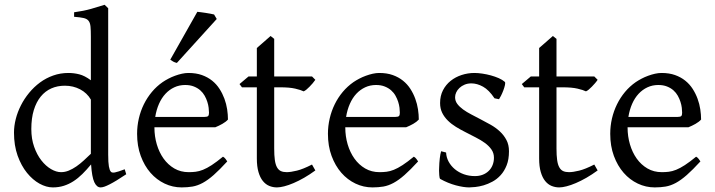

<svg xmlns="http://www.w3.org/2000/svg" viewBox="-20 -777 3020 811"><path d="M363.8 -356.4Q347.7 -384.3 318.4 -399.7Q289.1 -415 253.9 -415Q222.7 -415 196.8 -403.6Q170.9 -392.1 152.1 -369.1Q133.3 -346.2 122.8 -312Q112.3 -277.8 112.3 -231.9Q112.3 -190.4 124.3 -156.7Q136.2 -123 154.8 -99.4Q173.3 -75.7 195.6 -62.7Q217.8 -49.8 237.8 -49.8Q254.4 -49.8 270.5 -56.4Q286.6 -63 302.5 -74Q318.4 -85 333.5 -98.9Q348.6 -112.8 363.8 -127.4ZM513.2 -41Q490.7 -25.9 473.4 -15.4Q456.1 -4.9 443.1 1.7Q430.2 8.3 420.9 11.5Q411.6 14.6 404.8 14.6Q388.7 14.6 378.4 -7.3Q368.2 -29.3 364.7 -82.5Q346.2 -60.1 327.9 -42Q309.6 -23.9 290.3 -11.5Q271 1 249.5 7.8Q228 14.6 203.1 14.6Q175.8 14.6 147 -1.2Q118.2 -17.1 94 -46.9Q69.8 -76.7 54.4 -119.6Q39.1 -162.6 39.1 -216.8Q39.1 -244.6 46.6 -274.4Q54.2 -304.2 68.4 -332Q82.5 -359.9 103 -384.8Q123.5 -409.7 148.9 -428.5Q174.3 -447.3 204.6 -458Q234.9 -468.8 269 -468.8Q292 -468.8 314.7 -463.1Q337.4 -457.5 363.8 -438V-622.1Q363.8 -648.9 362.3 -664.8Q360.8 -680.7 354 -689.2Q347.2 -697.8 333 -700.9Q318.8 -704.1 293 -706.1V-725.1Q333 -730.5 364.7 -739.5Q396.5 -748.5 421.9 -756.8L437 -742.2V-124Q437 -106.9 437.7 -94.7Q438.5 -82.5 439.9 -74.2Q441.4 -65.9 443.4 -60.5Q445.3 -55.2 448.2 -51.8Q452.6 -46.4 465.1 -48.6Q477.5 -50.8 506.8 -62Z M762.2 -418Q737.3 -418 716.3 -408.2Q695.3 -398.4 679 -380.9Q662.6 -363.3 651.6 -338.4Q640.6 -313.5 635.7 -283.2H844.2Q855.5 -283.2 859.1 -286.9Q862.8 -290.5 862.8 -300.8Q862.8 -309.6 861.3 -321.8Q859.9 -334 855.7 -346.9Q851.6 -359.9 844.5 -372.6Q837.4 -385.3 826.2 -395.3Q814.9 -405.3 799.1 -411.6Q783.2 -418 762.2 -418ZM942.9 -272Q934.1 -262.2 919.4 -253.9Q904.8 -245.6 889.2 -239.3H632.3V-237.8Q632.3 -201.2 642.3 -167.2Q652.3 -133.3 670.9 -107.2Q689.5 -81.1 716.3 -65.4Q743.2 -49.8 776.9 -49.8Q792 -49.8 806.4 -51.5Q820.8 -53.2 837.4 -59.8Q854 -66.4 874.3 -79.6Q894.5 -92.8 921.9 -115.2Q928.2 -111.8 932.9 -105.5Q937.5 -99.1 939.9 -95.2Q907.2 -59.6 882.6 -37.8Q857.9 -16.1 836.2 -4.4Q814.5 7.3 793.2 11Q772 14.6 747.1 14.6Q709.5 14.6 675.5 -1.5Q641.6 -17.6 615.7 -47.1Q589.8 -76.7 574.5 -118.4Q559.1 -160.2 559.1 -211.9Q559.1 -244.6 566.4 -276.4Q573.7 -308.1 587.6 -336.4Q601.6 -364.7 621.6 -388.7Q641.6 -412.6 667 -430.2Q677.7 -437.5 691.2 -444.6Q704.6 -451.7 719.2 -457Q733.9 -462.4 748.3 -465.6Q762.7 -468.8 775.9 -468.8Q808.1 -468.8 832.8 -460Q857.4 -451.2 876 -436.3Q894.5 -421.4 907.2 -401.6Q919.9 -381.8 928 -359.9Q936 -337.9 939.5 -315.2Q942.9 -292.5 942.9 -272ZM727.1 -511.2Q718.3 -513.2 711.7 -516.8Q705.1 -520.5 699.2 -524.9L813.5 -727.1Q819.3 -726.6 829.1 -725.3Q838.9 -724.1 849.4 -722.4Q859.9 -720.7 869.4 -719Q878.9 -717.3 884.3 -715.8L895.5 -696.8Z M1312 -57.1Q1288.1 -39.6 1264.6 -26.1Q1241.2 -12.7 1220 -3.7Q1198.7 5.4 1180.7 10Q1162.6 14.6 1149.9 14.6Q1132.8 14.6 1117.4 8.3Q1102.1 2 1090.3 -12.5Q1078.6 -26.9 1071.8 -50.3Q1064.9 -73.7 1064.9 -107.9V-408.2H1002L991.7 -421.9L1029.8 -454.1H1064.9V-574.2L1123 -625L1138.2 -612.8V-454.1H1297.9L1312 -439.9Q1307.6 -433.1 1301 -425.5Q1294.4 -418 1287.6 -410.9Q1280.8 -403.8 1274.2 -398.4Q1267.6 -393.1 1262.7 -391.1Q1251 -397 1227.1 -402.6Q1203.1 -408.2 1163.6 -408.2H1138.2V-149.9Q1138.2 -120.6 1140.9 -101.3Q1143.6 -82 1149.9 -70.6Q1156.2 -59.1 1166.3 -54.4Q1176.3 -49.8 1190.9 -49.8Q1208 -49.8 1233.9 -56.2Q1259.8 -62.5 1297.9 -82Z M1568.4 -418Q1543.5 -418 1522.5 -408.2Q1501.5 -398.4 1485.1 -380.9Q1468.8 -363.3 1457.8 -338.4Q1446.8 -313.5 1441.9 -283.2H1650.4Q1661.6 -283.2 1665.3 -286.9Q1668.9 -290.5 1668.9 -300.8Q1668.9 -309.6 1667.5 -321.8Q1666 -334 1661.9 -346.9Q1657.7 -359.9 1650.6 -372.6Q1643.6 -385.3 1632.3 -395.3Q1621.1 -405.3 1605.2 -411.6Q1589.4 -418 1568.4 -418ZM1749 -272Q1740.2 -262.2 1725.6 -253.9Q1710.9 -245.6 1695.3 -239.3H1438.5V-237.8Q1438.5 -201.2 1448.5 -167.2Q1458.5 -133.3 1477.1 -107.2Q1495.6 -81.1 1522.5 -65.4Q1549.3 -49.8 1583 -49.8Q1598.1 -49.8 1612.5 -51.5Q1627 -53.2 1643.6 -59.8Q1660.2 -66.4 1680.4 -79.6Q1700.7 -92.8 1728 -115.2Q1734.4 -111.8 1739 -105.5Q1743.7 -99.1 1746.1 -95.2Q1713.4 -59.6 1688.7 -37.8Q1664.1 -16.1 1642.3 -4.4Q1620.6 7.3 1599.4 11Q1578.1 14.6 1553.2 14.6Q1515.6 14.6 1481.7 -1.5Q1447.8 -17.6 1421.9 -47.1Q1396 -76.7 1380.6 -118.4Q1365.2 -160.2 1365.2 -211.9Q1365.2 -244.6 1372.6 -276.4Q1379.9 -308.1 1393.8 -336.4Q1407.7 -364.7 1427.7 -388.7Q1447.8 -412.6 1473.1 -430.2Q1483.9 -437.5 1497.3 -444.6Q1510.7 -451.7 1525.4 -457Q1540 -462.4 1554.4 -465.6Q1568.8 -468.8 1582 -468.8Q1614.3 -468.8 1638.9 -460Q1663.6 -451.2 1682.1 -436.3Q1700.7 -421.4 1713.4 -401.6Q1726.1 -381.8 1734.1 -359.9Q1742.2 -337.9 1745.6 -315.2Q1749 -292.5 1749 -272Z M2129.9 -138.2Q2129.9 -103.5 2120.1 -78.9Q2110.4 -54.2 2094.7 -37.1Q2079.1 -20 2060.1 -9.8Q2041 0.5 2022.5 5.9Q2003.9 11.2 1987.5 12.9Q1971.2 14.6 1961.9 14.6Q1938.5 14.6 1905.5 5.9Q1872.6 -2.9 1839.8 -21Q1836.4 -22.5 1835.4 -37.1Q1834.5 -45.9 1834.5 -56.6Q1834.5 -63 1835 -70.3Q1835.4 -88.9 1837.6 -107.9Q1839.8 -127 1843.3 -138.2L1864.3 -132.8Q1865.2 -112.3 1875 -94.2Q1884.8 -76.2 1901.1 -62.5Q1917.5 -48.8 1939.2 -41Q1960.9 -33.2 1986.3 -33.2Q2003.9 -33.2 2018.6 -38.8Q2033.2 -44.4 2043.9 -54.7Q2054.7 -64.9 2060.5 -79.3Q2066.4 -93.8 2066.4 -110.8Q2066.4 -130.4 2055.9 -145.5Q2045.4 -160.6 2028.3 -173.1Q2011.2 -185.5 1989.5 -196.5Q1967.8 -207.5 1945.3 -219.2Q1924.8 -229.5 1905.8 -241.2Q1886.7 -252.9 1871.8 -267.6Q1856.9 -282.2 1847.9 -300.3Q1838.9 -318.4 1838.9 -341.8Q1838.9 -372.1 1851.1 -395.8Q1863.3 -419.4 1883.5 -435.5Q1903.8 -451.7 1929.9 -460.2Q1956.1 -468.8 1983.9 -468.8Q1999 -468.8 2017.3 -466.1Q2035.6 -463.4 2053.5 -458.5Q2071.3 -453.6 2086.9 -446.8Q2102.5 -439.9 2112.3 -431.2Q2115.2 -428.2 2113 -418Q2110.8 -407.7 2106.2 -395.5Q2101.6 -383.3 2096.2 -372.6Q2090.8 -361.8 2087.9 -357.9L2068.8 -361.8Q2045.4 -397 2020.3 -410.9Q1995.1 -424.8 1971.2 -424.8Q1955.1 -424.8 1942.4 -419.4Q1929.7 -414.1 1920.7 -405.5Q1911.6 -397 1907 -386.7Q1902.3 -376.5 1902.3 -366.2Q1902.3 -350.6 1911.6 -338.1Q1920.9 -325.7 1936 -314.7Q1951.2 -303.7 1970.5 -293.7Q1989.7 -283.7 2010.3 -272.9Q2031.2 -262.2 2052.7 -250Q2074.2 -237.8 2091.3 -221.9Q2108.4 -206.1 2119.1 -185.8Q2129.9 -165.5 2129.9 -138.2Z M2504.4 -57.1Q2480.5 -39.6 2457 -26.1Q2433.6 -12.7 2412.4 -3.7Q2391.1 5.4 2373 10Q2355 14.6 2342.3 14.6Q2325.2 14.6 2309.8 8.3Q2294.4 2 2282.7 -12.5Q2271 -26.9 2264.2 -50.3Q2257.3 -73.7 2257.3 -107.9V-408.2H2194.3L2184.1 -421.9L2222.2 -454.1H2257.3V-574.2L2315.4 -625L2330.6 -612.8V-454.1H2490.2L2504.4 -439.9Q2500 -433.1 2493.4 -425.5Q2486.8 -418 2480 -410.9Q2473.1 -403.8 2466.6 -398.4Q2460 -393.1 2455.1 -391.1Q2443.4 -397 2419.4 -402.6Q2395.5 -408.2 2356 -408.2H2330.6V-149.9Q2330.6 -120.6 2333.3 -101.3Q2335.9 -82 2342.3 -70.6Q2348.6 -59.1 2358.6 -54.4Q2368.7 -49.8 2383.3 -49.8Q2400.4 -49.8 2426.3 -56.2Q2452.1 -62.5 2490.2 -82Z M2760.7 -418Q2735.8 -418 2714.8 -408.2Q2693.8 -398.4 2677.5 -380.9Q2661.1 -363.3 2650.1 -338.4Q2639.2 -313.5 2634.3 -283.2H2842.8Q2854 -283.2 2857.7 -286.9Q2861.3 -290.5 2861.3 -300.8Q2861.3 -309.6 2859.9 -321.8Q2858.4 -334 2854.2 -346.9Q2850.1 -359.9 2843 -372.6Q2835.9 -385.3 2824.7 -395.3Q2813.5 -405.3 2797.6 -411.6Q2781.7 -418 2760.7 -418ZM2941.4 -272Q2932.6 -262.2 2918 -253.9Q2903.3 -245.6 2887.7 -239.3H2630.9V-237.8Q2630.9 -201.2 2640.9 -167.2Q2650.9 -133.3 2669.4 -107.2Q2688 -81.1 2714.8 -65.4Q2741.7 -49.8 2775.4 -49.8Q2790.5 -49.8 2804.9 -51.5Q2819.3 -53.2 2835.9 -59.8Q2852.5 -66.4 2872.8 -79.6Q2893.1 -92.8 2920.4 -115.2Q2926.8 -111.8 2931.4 -105.5Q2936 -99.1 2938.5 -95.2Q2905.8 -59.6 2881.1 -37.8Q2856.4 -16.1 2834.7 -4.4Q2813 7.3 2791.7 11Q2770.5 14.6 2745.6 14.6Q2708 14.6 2674.1 -1.5Q2640.1 -17.6 2614.3 -47.1Q2588.4 -76.7 2573 -118.4Q2557.6 -160.2 2557.6 -211.9Q2557.6 -244.6 2564.9 -276.4Q2572.3 -308.1 2586.2 -336.4Q2600.1 -364.7 2620.1 -388.7Q2640.1 -412.6 2665.5 -430.2Q2676.3 -437.5 2689.7 -444.6Q2703.1 -451.7 2717.8 -457Q2732.4 -462.4 2746.8 -465.6Q2761.2 -468.8 2774.4 -468.8Q2806.6 -468.8 2831.3 -460Q2856 -451.2 2874.5 -436.3Q2893.1 -421.4 2905.8 -401.6Q2918.5 -381.8 2926.5 -359.9Q2934.6 -337.9 2938 -315.2Q2941.4 -292.5 2941.4 -272Z"/></svg>

Font: Akkhara
Style: Regular
Weight: 400
Designer: J. Victor Gaultney
Version: Version 1.00 June 13, 2006, initial release